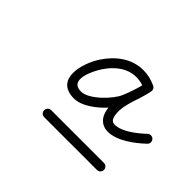

<svg xmlns="http://www.w3.org/2000/svg" viewBox="-82 -675 679 679"><g transform="rotate(45 257.0 -336.0)"><path d="M181 -153.5C181 -153.5 181 -153.5 181 -153.5C269 -153.5 357 -153.5 445 -153.5C454.7 -153.5 462.5 -161.3 462.5 -171C462.5 -180.7 454.7 -188.5 445 -188.5C445 -188.5 445 -188.5 445 -188.5C357 -188.5 269 -188.5 181 -188.5C171.3 -188.5 163.5 -180.7 163.5 -171C163.5 -161.3 171.3 -153.5 181 -153.5ZM383.2 -482.1C387.1 -491 383 -501.3 374.2 -505.1C353.2 -514.3 335.1 -519.3 311.6 -519.3C253.3 -519.3 207.2 -483.3 176.1 -436.4C141.8 -384.6 109.8 -274.4 209.2 -274.4C263.5 -274.4 334.9 -345.1 354.1 -391.2C367.1 -422.3 377.7 -452 383.9 -485.1C385.9 -496.2 378 -503.2 369.2 -504.5C360.4 -505.9 350.7 -501.7 349.3 -490.5C348.7 -485.7 347.8 -481.2 346.4 -476.6C346.4 -476.6 346.4 -476.3 346.3 -476.1C346.2 -475.8 346.1 -475.5 346.1 -475.5C345.1 -471.3 343.8 -467.1 342.6 -463C342.6 -463 342.6 -462.9 342.5 -462.9C342.5 -462.8 342.5 -462.8 342.5 -462.8C336.8 -443.1 329.6 -423.7 324.4 -403.9C324.4 -403.9 324.5 -404 324.5 -404.1C324.5 -404.1 324.5 -404.2 324.5 -404.2C316.8 -376.7 313.5 -340.5 323.4 -313.4C332 -289.9 351.2 -276 376.4 -276C422.8 -276 472.8 -314.3 505.4 -344.9C512.4 -351.5 512.8 -362.6 506.2 -369.6C499.6 -376.7 488.5 -377 481.4 -370.4C456.2 -346.7 412.5 -311 376.4 -311C365.8 -311 359.9 -315.6 356.3 -325.4C349 -345.4 352.6 -374.5 358.2 -394.8C358.2 -394.8 358.3 -394.9 358.3 -394.9C358.3 -395 358.3 -395.1 358.3 -395.1C363.4 -414.6 370.5 -433.7 376.1 -453C376.1 -453 376.1 -453 376.1 -452.9C376.1 -452.9 376.1 -452.8 376.1 -452.8C377.5 -457.7 379 -462.6 380.2 -467.5C380.2 -467.5 380.1 -467.2 380.1 -467C380 -466.7 379.9 -466.4 379.9 -466.4C381.9 -473 383.2 -479.4 384 -486.2C385.4 -497.4 377.8 -504.3 369.3 -505.6C360.9 -506.9 351.5 -502.6 349.5 -491.5C343.7 -460.9 333.9 -433.5 321.8 -404.7C308.1 -371.9 248.3 -309.4 209.2 -309.4C145.6 -309.4 189 -392.5 205.3 -417C229.8 -454 265.3 -484.3 311.6 -484.3C330.3 -484.3 343.6 -480.3 360.2 -473.1C369 -469.2 379.3 -473.2 383.2 -482.1Z"/></g></svg>

Font: FRB American Cursive Guidelines
Style: Italic
Weight: 400
Italic angle: -25°
Version: Version 2.0;Modular Font Editor K font №1